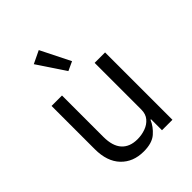

<svg xmlns="http://www.w3.org/2000/svg" viewBox="-220 -904 1040 1040"><g transform="rotate(-45 300.0 -383.5)"><path d="M422 -84H418Q402 -46 368.5 -17Q335 12 271 12Q190 12 141 -39.5Q92 -91 92 -185V-516H172V-199Q172 -129 203.5 -94Q235 -59 294 -59Q326 -59 355.5 -69.5Q385 -80 403.5 -102Q422 -124 422 -158V-516H502V0H422ZM184 -744 257 -779 342 -609 290 -585Z"/></g></svg>

Font: Lilex Nerd Font
Style: Regular
Weight: 400
Designer: Mike Abbink, Paul van der Laan, Pieter van Rosmalen, Mikhael Khrustik
Foundry: Mikhael Khrustik
Version: Version 2.400; ttfautohint (v1.8.4.7-5d5b);Nerd Fonts 3.3.0